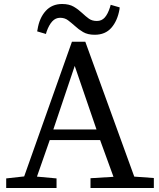

<svg xmlns="http://www.w3.org/2000/svg" viewBox="-20 -941 796 961"><path d="M291 -921Q326 -921 349 -907.5Q372 -894 391 -876Q409 -859 425 -847.5Q441 -836 465 -836Q489 -836 504.5 -853.5Q520 -871 531 -906L534 -917L579 -904L578 -894Q568 -837 537.5 -802Q507 -767 454 -767Q419 -767 396 -780.5Q373 -794 355 -811Q337 -827 320.5 -839.5Q304 -852 281 -852Q258 -852 241.5 -834Q225 -816 213 -782L210 -771L166 -784L168 -794Q177 -851 208.5 -886Q240 -921 291 -921ZM354 -611 247 -293H463ZM263 0H11V-39V-48L101 -58L340 -732H407L652 -57L750 -50V0H433V-49L548 -56L481 -240H229L165 -57L263 -48Z"/></svg>

Font: Early Summer Mincho Screen
Style: Regular
Weight: 400
Designer: GuiWonder
Version: Version 1.002